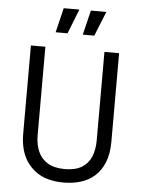

<svg xmlns="http://www.w3.org/2000/svg" viewBox="-59 -907 711 965"><g transform="rotate(5 297.0 -424.5)"><path d="M298 12Q256 12 221 2.5Q186 -7 159 -26.5Q132 -46 113 -73.5Q94 -101 84.5 -136.5Q75 -172 75 -214V-660H148V-214Q148 -166 164 -130.5Q180 -95 213 -75.5Q246 -56 299 -56Q351 -56 383.5 -75.5Q416 -95 431 -130.5Q446 -166 446 -214V-660H520V-214Q520 -152 502.5 -109Q485 -66 454.5 -39Q424 -12 384 0Q344 12 298 12ZM253 -737H193L223 -861H302ZM388 -737H330L360 -861H438Z"/></g></svg>

Font: Bricolage Grotesque SemiCondensed Light
Style: Regular
Weight: 300
Width: 4
Designer: Mathieu Triay
Foundry: Atelier Triay
Version: Version 1.000;gftools[0.9.30]